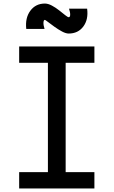

<svg xmlns="http://www.w3.org/2000/svg" viewBox="-20 -1062 640 1082"><path d="M250 0V-800H350V0ZM88 0V-92H512V0ZM88 -708V-800H512V-708ZM367 -873Q351 -873 329.5 -884.5Q308 -896 286.5 -911.5Q265 -927 250 -938.5Q235 -950 233 -950Q226 -950 225 -935.5Q224 -921 231 -899H128Q121 -961 151 -1001.5Q181 -1042 233 -1042Q251 -1042 272.5 -1030.5Q294 -1019 313.5 -1003.5Q333 -988 347.5 -976.5Q362 -965 367 -965Q375 -965 375.5 -978.5Q376 -992 369 -1013H471Q479 -952 449.5 -912.5Q420 -873 367 -873Z"/></svg>

Font: Victor Mono Thin
Style: Regular
Weight: 100
Monospace: yes
Designer: Rune Bjørnerås
Version: Version 1.561;gftools[0.9.30]